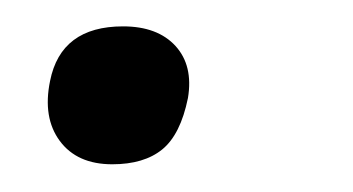

<svg xmlns="http://www.w3.org/2000/svg" viewBox="-20 -112 261 142"><path d="M63 9.5Q37 9.5 24.2 -7.8Q11.5 -25 17 -52Q25 -92.5 71 -92.5Q96.5 -92.5 109.8 -78Q123 -63.5 119 -39.5Q113.5 -12.5 100 -1.5Q86.5 9.5 63 9.5Z"/></svg>

Font: Commissioner Loud ExtraLight
Style: Italic
Weight: 200
Italic angle: -12°
Designer: Kostas Bartsokas
Foundry: Kostas Bartsokas
Version: Version 1.000; ttfautohint (v1.8.3)